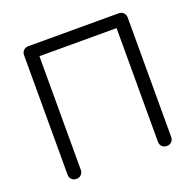

<svg xmlns="http://www.w3.org/2000/svg" viewBox="-135 -922 1080 1062"><g transform="rotate(-20 405.0 -390.5)"><path d="M139 0Q122 0 111 -11Q100 -22 100 -39V-742Q100 -759 111 -770Q122 -781 139 -781H671Q688 -781 699 -770Q710 -759 710 -742V-39Q710 -22 699 -11Q688 0 671 0Q654 0 643 -11Q632 -22 632 -39V-708H178V-39Q178 -22 167 -11Q156 0 139 0Z"/></g></svg>

Font: Comfortaa
Style: Regular
Weight: 400
Designer: Johan Aakerlund
Foundry: Johan Aakerlund
Version: Version 3.104; ttfautohint (v1.8.1.43-b0c9)